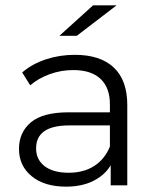

<svg xmlns="http://www.w3.org/2000/svg" viewBox="-20 -693 554 718"><path d="M456 -300V0H394V-75Q372 -38 329 -16.5Q286 5 227 5Q146 5 98.5 -34Q51 -73 51 -136Q51 -198 95.5 -235.5Q140 -273 237 -273H391V-303Q391 -365 356 -398Q321 -431 254 -431Q208 -431 165.5 -415.5Q123 -400 93 -374L63 -422Q100 -454 151.5 -471Q203 -488 260 -488Q355 -488 405.5 -440.5Q456 -393 456 -300ZM391 -145V-224H239Q115 -224 115 -138Q115 -96 147 -71.5Q179 -47 237 -47Q293 -47 332.5 -72.5Q372 -98 391 -145ZM328 -673H416L267 -559H202Z"/></svg>

Font: Montserrat Ace
Style: Regular
Weight: 400
Designer: Julieta Ulanovsky
Foundry: Julieta Ulanovsky
Version: Version 1